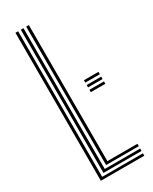

<svg xmlns="http://www.w3.org/2000/svg" viewBox="-207 -850 718 899"><g transform="rotate(-30 152.0 -400.0)"><path d="M51.9 0V-800H66.4V-12.9H286.8V0ZM80.9 -25.8V-800H95.4V-38.7H286.8V-25.8ZM109.9 -51.5V-800H124.4V-64.4H286.8V-51.5ZM218.6 -395.8H297.1V-382.9H218.6ZM218.6 -421.6H297.1V-408.7H218.6ZM218.6 -447.4H297.1V-434.5H218.6Z"/></g></svg>

Font: Big Shoulders Inline Thin
Style: Regular
Weight: 100
Designer: Patric King
Foundry: XO Type Co
Version: Version 2.002